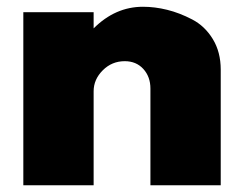

<svg xmlns="http://www.w3.org/2000/svg" viewBox="-20 -548 713 568"><path d="M49 -512H257V-464Q321 -528 403 -528Q438 -528 474.5 -519Q511 -510 548.5 -490.5Q586 -471 609.5 -432.5Q633 -394 633 -342V0H425V-286Q425 -321 404 -344Q383 -367 349 -367Q311 -367 284 -340Q257 -313 257 -278V0H49Z"/></svg>

Font: Spartan MB
Style: Regular
Weight: 900
Designer: Matt Bailey
Foundry: Matt Bailey
Version: Version 001.001